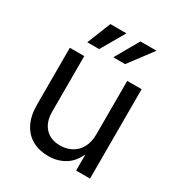

<svg xmlns="http://www.w3.org/2000/svg" viewBox="-179 -880 944 1009"><g transform="rotate(30 293.0 -375.0)"><path d="M260.7 7.3Q206.1 7.3 164.3 -15.4Q122.6 -38.1 98.9 -84Q75.2 -129.9 75.2 -198.7V-542.5H162.6V-206.1Q162.6 -142.6 195.8 -107.2Q229 -71.8 286.1 -71.8Q325.2 -71.8 356.2 -88.6Q387.2 -105.5 405.3 -138.4Q423.3 -171.4 423.3 -218.3V-542.5H510.7V0H426.3V-131.3H439.5Q414.1 -55.7 367.7 -24.2Q321.3 7.3 260.7 7.3ZM211.9 -613.3H140.1L197.3 -756.8H294.9ZM369.6 -613.3H297.9L379.9 -756.8H477.5Z"/></g></svg>

Font: Inter 16pt
Style: Regular
Weight: 400
Version: Version 4.001;git-66647c0bb